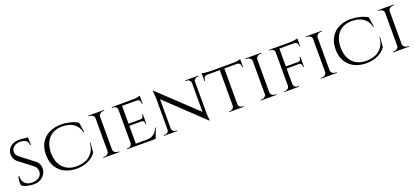

<svg xmlns="http://www.w3.org/2000/svg" viewBox="36 -1586 5555 2569"><g transform="rotate(-20 2813.5 -301.5)"><path d="M58 -33Q55 -45 55 -82Q55 -119 68 -157H80Q79 -148 79 -139Q79 -85 114.5 -50.5Q150 -16 213 -16Q279 -16 316 -46.5Q353 -77 353 -125.5Q353 -174 317 -206L117 -360Q69 -401 69 -470Q69 -509 90.5 -542Q112 -575 150.5 -594.5Q189 -614 241 -614Q293 -614 333 -605H366L368 -496H357Q357 -538 328 -561Q299 -584 245 -584Q191 -584 156 -556.5Q121 -529 121 -485.5Q121 -442 160 -410L362 -254Q408 -216 408 -148Q408 -80 356.5 -33Q305 14 231 14Q182 14 133 2Q84 -10 58 -33Z M842 -614Q904 -614 967 -598Q1030 -582 1076 -554L1098 -412H1089Q1046 -584 841 -584Q722 -584 653 -508Q584 -432 584 -300Q584 -214 615 -150.5Q646 -87 705 -52Q764 -17 842 -17Q920 -17 978.5 -40.5Q1037 -64 1075.5 -118Q1114 -172 1119 -252H1128L1117 -115Q1078 -55 1004 -20.5Q930 14 842 14Q689 13 600.5 -71Q512 -155 512 -300.5Q512 -446 600.5 -530Q689 -614 842 -614Z M1236 -10Q1263 -10 1283 -26Q1303 -42 1303 -64V-536Q1303 -558 1283 -574Q1263 -590 1235 -590H1222V-600H1448V-590H1435Q1408 -590 1388.5 -575Q1369 -560 1367 -538V-63Q1368 -41 1388 -25.5Q1408 -10 1435 -10H1448L1449 0H1222V-10Z M1572 -10Q1596 -10 1612.5 -25.5Q1629 -41 1630 -63V-538Q1630 -560 1613 -575Q1596 -590 1572 -590H1558V-600H1850Q1891 -600 1922 -606Q1953 -612 1962 -616V-502L1951 -503V-518Q1951 -539 1937 -554Q1923 -569 1901 -569H1693V-315H1864Q1884 -315 1894.5 -327Q1905 -339 1905 -357V-370H1916V-230H1905V-243Q1905 -271 1884 -281Q1876 -284 1867 -285H1693V-31H1850Q1896 -31 1927.5 -47Q1959 -63 1975.5 -85Q1992 -107 2009 -143H2019L1964 0H1558V-10Z M2776 -590Q2754 -590 2738 -575.5Q2722 -561 2721 -540V-114Q2721 -56 2728 -4L2730 14H2721L2201 -479V-62Q2201 -40 2217 -25Q2233 -10 2256 -10H2273V0H2084V-10H2101Q2124 -10 2140 -25Q2156 -40 2156 -62V-490Q2156 -551 2149 -599L2147 -615L2158 -614L2677 -125V-540Q2675 -561 2659 -575.5Q2643 -590 2621 -590H2604V-600H2793V-590Z M3150 -571V-63Q3151 -32 3180 -17Q3193 -10 3209 -10H3220V0H3014V-10H3026Q3050 -10 3067 -26Q3084 -42 3085 -64V-571H2904Q2881 -571 2867.5 -556Q2854 -541 2854 -520V-504H2843V-617Q2863 -609 2899.5 -605Q2936 -601 2954 -601H3280Q3352 -601 3392 -617V-504H3381V-520Q3381 -541 3367 -556Q3353 -571 3331 -571Z M3475 -10Q3502 -10 3522 -26Q3542 -42 3542 -64V-536Q3542 -558 3522 -574Q3502 -590 3474 -590H3461V-600H3687V-590H3674Q3647 -590 3627.5 -575Q3608 -560 3606 -538V-63Q3607 -41 3627 -25.5Q3647 -10 3674 -10H3687L3688 0H3461V-10Z M4194 -518Q4194 -552 4165 -565Q4155 -569 4144 -569H3933V-315H4107Q4127 -315 4137 -327Q4147 -339 4147 -357V-370H4159V-230H4147V-243Q4147 -267 4131 -278Q4122 -284 4109 -285H3933V-64Q3934 -37 3957 -20Q3972 -10 3992 -10H4006V0H3797V-10H3811Q3835 -10 3852 -25.5Q3869 -41 3870 -63V-538Q3869 -569 3841 -583Q3827 -590 3811 -590H3797V-600H3933H4092Q4121 -600 4156 -605Q4191 -610 4205 -616V-502L4194 -503Z M4334 -10Q4361 -10 4381 -26Q4401 -42 4401 -64V-536Q4401 -558 4381 -574Q4361 -590 4333 -590H4320V-600H4546V-590H4533Q4506 -590 4486.5 -575Q4467 -560 4465 -538V-63Q4466 -41 4486 -25.5Q4506 -10 4533 -10H4546L4547 0H4320V-10Z M4966 -614Q5028 -614 5091 -598Q5154 -582 5200 -554L5222 -412H5213Q5170 -584 4965 -584Q4846 -584 4777 -508Q4708 -432 4708 -300Q4708 -214 4739 -150.5Q4770 -87 4829 -52Q4888 -17 4966 -17Q5044 -17 5102.5 -40.5Q5161 -64 5199.5 -118Q5238 -172 5243 -252H5252L5241 -115Q5202 -55 5128 -20.5Q5054 14 4966 14Q4813 13 4724.5 -71Q4636 -155 4636 -300.5Q4636 -446 4724.5 -530Q4813 -614 4966 -614Z M5360 -10Q5387 -10 5407 -26Q5427 -42 5427 -64V-536Q5427 -558 5407 -574Q5387 -590 5359 -590H5346V-600H5572V-590H5559Q5532 -590 5512.5 -575Q5493 -560 5491 -538V-63Q5492 -41 5512 -25.5Q5532 -10 5559 -10H5572L5573 0H5346V-10Z"/></g></svg>

Font: Cinzel
Style: Regular
Weight: 400
Designer: Natanael Gama
Version: Version 1.001;PS 001.001;hotconv 1.0.56;makeotf.lib2.0.21325